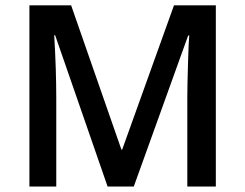

<svg xmlns="http://www.w3.org/2000/svg" viewBox="-20 -685 900 705"><path d="M186.6 -323.6V0H88V-665.3H241.2L425.7 -136H428.7L618.8 -665.3H772.5V0H667.8V-329.1Q667.8 -369.6 670.4 -453.7Q672.9 -537.9 674.9 -554.6H670.9L471.2 0H375.1L182.5 -555.6H179Q186.6 -431.7 186.6 -323.6Z"/></svg>

Font: Khula SemiBold
Style: Regular
Weight: 600
Designer: Erin McLaughlin, Steve Matteson
Version: Version 1.002;PS 1.0;hotconv 1.0.72;makeotf.lib2.5.5900; ttf